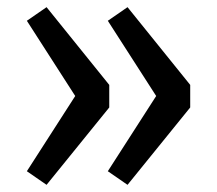

<svg xmlns="http://www.w3.org/2000/svg" viewBox="-20 -555 606 536"><path d="M55 -497 110 -535 285 -318V-255L110 -39L55 -77L190 -287ZM281 -497 336 -535 511 -318V-255L336 -39L281 -77L416 -287Z"/></svg>

Font: Fira Sans Variable
Style: Regular
Weight: 400
Designer: Carrois Corporate & Edenspiekermann AG
Foundry: Carrois Corporate GbR & Edenspiekermann AG
Version: Version 4.202